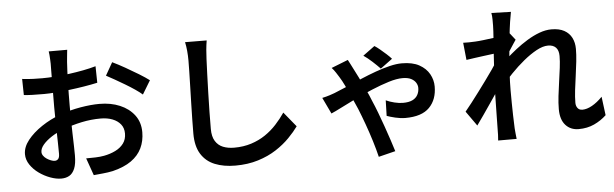

<svg xmlns="http://www.w3.org/2000/svg" viewBox="-53 -1002 4106 1283"><g transform="rotate(-5 2000.0 -361.0)"><path d="M429 -808Q428 -800 426.5 -785Q425 -770 423.5 -754.5Q422 -739 421 -727Q419 -699 417.5 -664Q416 -629 415 -590Q414 -551 413.5 -512Q413 -473 413 -436Q413 -396 413.5 -347.5Q414 -299 415.5 -251Q417 -203 418 -163.5Q419 -124 419 -101Q419 -44 405.5 -12Q392 20 369 33Q346 46 315 46Q281 46 241.5 31.5Q202 17 167 -8Q132 -33 109.5 -66.5Q87 -100 87 -137Q87 -185 123.5 -231Q160 -277 219 -316.5Q278 -356 345 -380Q413 -405 484 -417Q555 -429 612 -429Q688 -429 748.5 -403.5Q809 -378 845 -330.5Q881 -283 881 -216Q881 -157 858 -109Q835 -61 787 -27Q739 7 662 26Q628 33 595 36Q562 39 533 42L492 -74Q524 -74 555 -75Q586 -76 613 -81Q655 -89 689.5 -106Q724 -123 744.5 -150.5Q765 -178 765 -217Q765 -254 745 -279Q725 -304 690.5 -317.5Q656 -331 611 -331Q547 -331 483 -317.5Q419 -304 358 -281Q313 -264 276.5 -240Q240 -216 219 -191Q198 -166 198 -142Q198 -129 206.5 -117Q215 -105 228.5 -96Q242 -87 256.5 -81.5Q271 -76 282 -76Q296 -76 305 -86Q314 -96 314 -121Q314 -148 313 -199Q312 -250 310.5 -311.5Q309 -373 309 -432Q309 -475 309.5 -519.5Q310 -564 310 -605Q310 -646 310.5 -677.5Q311 -709 311 -725Q311 -736 310 -752Q309 -768 308 -784Q307 -800 305 -808ZM721 -699Q759 -681 805 -655Q851 -629 893.5 -603Q936 -577 962 -557L907 -466Q889 -482 859 -502.5Q829 -523 794.5 -543.5Q760 -564 727.5 -582.5Q695 -601 672 -613ZM112 -640Q155 -635 187 -634Q219 -633 247 -633Q285 -633 332 -636.5Q379 -640 427.5 -646.5Q476 -653 523 -662Q570 -671 608 -682L610 -571Q569 -562 520 -554Q471 -546 421.5 -540Q372 -534 327.5 -530.5Q283 -527 250 -527Q202 -527 171 -528Q140 -529 114 -532Z M1363 -789Q1358 -760 1355 -727Q1352 -694 1351 -665Q1349 -624 1347 -564.5Q1345 -505 1343 -439Q1341 -373 1340 -309.5Q1339 -246 1339 -197Q1339 -146 1358 -115.5Q1377 -85 1409.5 -72Q1442 -59 1484 -59Q1547 -59 1599.5 -76Q1652 -93 1694 -121.5Q1736 -150 1770 -187Q1804 -224 1831 -264L1912 -165Q1887 -130 1848.5 -90.5Q1810 -51 1757 -16.5Q1704 18 1635 39.5Q1566 61 1482 61Q1403 61 1344 37Q1285 13 1252.5 -39.5Q1220 -92 1220 -176Q1220 -217 1221 -270.5Q1222 -324 1223.5 -381Q1225 -438 1226.5 -493Q1228 -548 1229 -593Q1230 -638 1230 -665Q1230 -699 1227 -731Q1224 -763 1218 -790Z M2506 -500Q2484 -523 2454.5 -550Q2425 -577 2397 -596L2476 -654Q2491 -645 2512 -627.5Q2533 -610 2553 -592Q2573 -574 2586 -559ZM2291 -577Q2298 -563 2306.5 -547.5Q2315 -532 2320 -521Q2334 -494 2354.5 -453Q2375 -412 2395.5 -368Q2416 -324 2430 -288Q2445 -254 2462.5 -208Q2480 -162 2497 -113.5Q2514 -65 2529 -20Q2544 25 2554 58L2441 86Q2429 36 2411 -22.5Q2393 -81 2372 -139Q2351 -197 2332 -244Q2315 -283 2296 -325.5Q2277 -368 2259 -405.5Q2241 -443 2225 -468Q2217 -481 2205 -499.5Q2193 -518 2179 -533ZM2099 -339Q2127 -345 2150 -352.5Q2173 -360 2183 -364Q2224 -380 2272 -401Q2320 -422 2370.5 -443.5Q2421 -465 2471 -483Q2521 -501 2566.5 -512Q2612 -523 2648 -523Q2720 -523 2765 -498Q2810 -473 2832 -433.5Q2854 -394 2854 -350Q2854 -262 2802.5 -209.5Q2751 -157 2641 -157Q2609 -157 2573.5 -165.5Q2538 -174 2517 -182L2520 -286Q2546 -274 2577 -266.5Q2608 -259 2634 -259Q2673 -259 2697 -270.5Q2721 -282 2732.5 -303Q2744 -324 2744 -350Q2744 -368 2733.5 -385Q2723 -402 2701.5 -413Q2680 -424 2644 -424Q2605 -424 2551.5 -407.5Q2498 -391 2438 -366Q2378 -341 2321.5 -313.5Q2265 -286 2220 -263Q2175 -240 2151 -230Z M3975 -59Q3939 -25 3892.5 -3.5Q3846 18 3788 18Q3734 18 3700.5 -19Q3667 -56 3667 -126Q3667 -167 3672.5 -214Q3678 -261 3685 -309Q3692 -357 3697.5 -401Q3703 -445 3703 -480Q3703 -518 3684.5 -537Q3666 -556 3632 -556Q3597 -556 3554 -532.5Q3511 -509 3466 -472Q3421 -435 3379.5 -392Q3338 -349 3306 -310V-448Q3325 -468 3354.5 -495Q3384 -522 3421 -551Q3458 -580 3499.5 -605.5Q3541 -631 3583 -646.5Q3625 -662 3664 -662Q3716 -662 3749.5 -643.5Q3783 -625 3799.5 -592.5Q3816 -560 3816 -518Q3816 -480 3811 -433.5Q3806 -387 3799 -338.5Q3792 -290 3786.5 -243.5Q3781 -197 3781 -159Q3781 -138 3792 -123.5Q3803 -109 3824 -109Q3854 -109 3889 -128.5Q3924 -148 3959 -184ZM3289 -536Q3274 -534 3249 -531Q3224 -528 3195 -524Q3166 -520 3136 -516Q3106 -512 3081 -508L3069 -624Q3089 -623 3107.5 -623.5Q3126 -624 3150 -625Q3173 -626 3205.5 -630Q3238 -634 3272.5 -638.5Q3307 -643 3337 -649Q3367 -655 3383 -661L3420 -614Q3412 -602 3400 -584Q3388 -566 3376.5 -548Q3365 -530 3356 -516L3306 -343Q3289 -318 3265 -282.5Q3241 -247 3214.5 -208Q3188 -169 3162 -131.5Q3136 -94 3115 -65L3045 -164Q3064 -187 3089 -219Q3114 -251 3141 -287.5Q3168 -324 3194.5 -360Q3221 -396 3243 -428Q3265 -460 3279 -482L3282 -515ZM3278 -721Q3278 -741 3278 -762.5Q3278 -784 3274 -806L3405 -802Q3400 -779 3393.5 -736Q3387 -693 3381 -636.5Q3375 -580 3369.5 -518Q3364 -456 3360.5 -394.5Q3357 -333 3357 -280Q3357 -238 3357.5 -196.5Q3358 -155 3359 -113Q3360 -71 3362 -25Q3363 -12 3365 9.5Q3367 31 3369 47H3245Q3247 30 3247.5 9.5Q3248 -11 3248 -23Q3249 -71 3249.5 -111.5Q3250 -152 3251 -197Q3252 -242 3253 -302Q3254 -325 3256 -361.5Q3258 -398 3260.5 -441.5Q3263 -485 3266 -530Q3269 -575 3272 -614.5Q3275 -654 3276.5 -682.5Q3278 -711 3278 -721Z"/></g></svg>

Font: Noto Sans SC Thin SemiBold
Style: Regular
Weight: 600
Version: Version 2.004-H2;hotconv 1.0.118;makeotfexe 2.5.65603